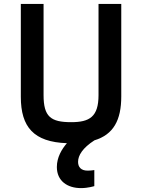

<svg xmlns="http://www.w3.org/2000/svg" viewBox="-20 -717 726 981"><path d="M86.4 -222.2C86.4 -67.4 152.8 8.8 321.8 14.6C295.4 45.4 270.5 86.9 270.5 136.2C270.5 208 324.7 244.1 393.6 244.1C430.7 244.1 461.9 233.9 461.9 233.9V151.9C461.9 151.9 445.8 154.8 427.7 154.8C394.5 154.8 378.9 137.2 378.9 109.9C378.9 77.1 401.9 39.1 462.4 0C559.6 -29.3 599.6 -103 599.6 -224.1V-696.8H483.4V-231C483.4 -120.1 437.5 -92.8 343.8 -92.8C239.7 -92.8 202.6 -120.1 202.6 -231V-696.8H86.4Z"/></svg>

Font: Doppio One
Style: Regular
Weight: 400
Designer: Szymon Celej
Foundry: Sorkin Type Co
Version: Version 1.002